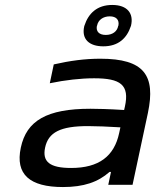

<svg xmlns="http://www.w3.org/2000/svg" viewBox="-20 -746 626 775"><path d="M385 -509C323 -509 263 -501 197 -486L181 -410C244 -423 306 -430 360 -430C466 -430 504 -404 484 -315L481 -302C417 -306 371 -307 345 -307C169 -307 87 -259 64 -150C41 -42 100 9 234 9C318 9 376 -11 422 -52H428L417 0H515L577 -290C609 -442 562 -509 385 -509ZM162 -150C175 -212 224 -237 335 -237C366 -237 419 -235 466 -232L461 -209C441 -115 379 -68 267 -68C181 -68 150 -93 162 -150ZM320 -640C308 -587 341 -559 397 -559C458 -559 492 -592 508 -640L509 -643C520 -691 495 -726 433 -726C372 -726 337 -692 321 -643ZM371 -641 372 -643C376 -665 396 -680 423 -680C450 -680 462 -665 458 -643L457 -641C453 -619 434 -605 407 -605C380 -605 367 -619 371 -641Z"/></svg>

Font: LT Wave
Style: Italic
Weight: 400
Designer: Daniel Lyons
Version: Version 2.5 (Glyphs App)